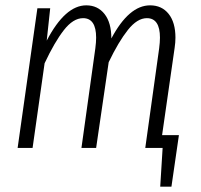

<svg xmlns="http://www.w3.org/2000/svg" viewBox="-20 -554 753 719"><path d="M650 -48 622 145H580L589 0H524L576 -373Q579 -396 579 -413Q579 -486 530 -486Q494 -486 459 -442Q424 -398 387 -321L340 0H285L337 -373Q340 -396 340 -413Q340 -486 291 -486Q254 -486 219 -441Q184 -396 147 -317L102 0H46L120 -523H168L155 -402Q224 -534 303 -534Q346 -534 371.5 -501.5Q397 -469 397 -410Q463 -534 542 -534Q586 -534 611.5 -502Q637 -470 637 -413Q637 -395 634 -375L587 -48Z"/></svg>

Font: Fira Sans Extra Condensed Light
Style: Italic
Weight: 300
Width: 3
Italic angle: -8°
Designer: Carrois Corporate & Edenspiekermann AG
Foundry: Carrois Corporate GbR & Edenspiekermann AG
Version: Version 4.203